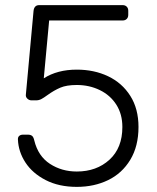

<svg xmlns="http://www.w3.org/2000/svg" viewBox="-20 -720 612 750"><path d="M166 -349Q151 -338 141.5 -333Q132 -328 121 -328H103Q94 -328 87 -334.5Q80 -341 81 -350L111 -677Q112 -688 117.5 -694Q123 -700 133 -700H459Q469 -700 475 -694Q481 -688 481 -678V-662Q481 -652 475 -646Q469 -640 459 -640H172L151 -414Q204 -448 280 -448Q348 -448 402.5 -422Q457 -396 489 -345.5Q521 -295 521 -224Q521 -149 489 -96Q457 -43 402.5 -16.5Q348 10 280 10Q210 10 158.5 -16.5Q107 -43 79.5 -85Q52 -127 50 -175V-177Q50 -185 55.5 -189.5Q61 -194 70 -194H89Q99 -194 105 -189.5Q111 -185 114 -171Q129 -110 175 -80Q221 -50 280 -50Q357 -50 407.5 -96Q458 -142 458 -224Q458 -274 434.5 -311Q411 -348 370 -368Q329 -388 280 -388Q240 -388 215.5 -377.5Q191 -367 166 -349Z"/></svg>

Font: Rubik
Style: Regular
Weight: 300
Designer: Hubert & Fischer
Foundry: Hubert & Fischer
Version: Version 1.100